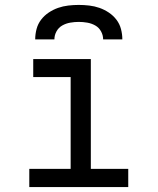

<svg xmlns="http://www.w3.org/2000/svg" viewBox="-20 -760 640 780"><path d="M99 0V-74H267V-447H115V-520H349V-74H501V0ZM123 -600Q123 -621 128.5 -642Q134 -663 147 -680Q160 -697 178 -709Q196 -721 216 -728Q236 -735 257.5 -737.5Q279 -740 300 -740Q321 -740 342.5 -737.5Q364 -735 384 -728Q404 -721 422 -709Q440 -697 453 -680Q466 -663 471.5 -642Q477 -621 477 -600H399Q399 -617 390.5 -632.5Q382 -648 367 -656.5Q352 -665 334.5 -668Q317 -671 300 -671Q283 -671 265.5 -668Q248 -665 233 -656.5Q218 -648 209.5 -632.5Q201 -617 201 -600Z"/></svg>

Font: R Plex Mono
Style: Regular
Weight: 400
Monospace: yes
Designer: Belleve Invis
Foundry: Belleve Invis
Version: Version 31.8.0